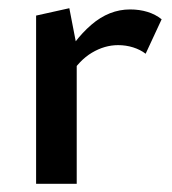

<svg xmlns="http://www.w3.org/2000/svg" viewBox="-20 -448 419 468"><path d="M68 0V-410L149 -428L167 -335V0ZM150 -263 127 -288Q159 -350 202.5 -387.5Q246 -425 297 -425Q320 -425 339.5 -419Q359 -413 374 -401L335 -317Q322 -327 304.5 -332.5Q287 -338 268 -338Q235 -338 204 -319.5Q173 -301 150 -263Z"/></svg>

Font: Ysabeau Infant SemiBold
Style: Regular
Weight: 600
Designer: Christian Thalmann (Catharsis Fonts)
Version: Version 2.002; featfreeze: ss01,ss02,lnum